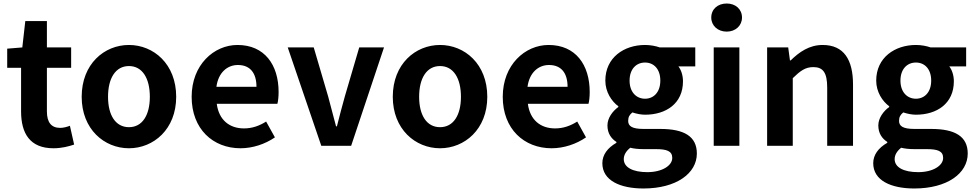

<svg xmlns="http://www.w3.org/2000/svg" viewBox="-20 -830 5546 1093"><path d="M284 14C333 14 372 3 402 -7L378 -114C363 -108 341 -102 323 -102C273 -102 247 -132 247 -196V-444H385V-560H247V-710H124L107 -560L21 -553V-444H100V-196C100 -70 151 14 284 14Z M714 14C854 14 983 -94 983 -279C983 -466 854 -574 714 -574C574 -574 445 -466 445 -279C445 -94 574 14 714 14ZM714 -106C638 -106 595 -174 595 -279C595 -385 638 -454 714 -454C790 -454 833 -385 833 -279C833 -174 790 -106 714 -106Z M1349 14C1419 14 1490 -10 1545 -48L1495 -138C1455 -113 1415 -99 1369 -99C1286 -99 1226 -147 1214 -239H1559C1563 -252 1566 -279 1566 -306C1566 -461 1486 -574 1332 -574C1198 -574 1071 -461 1071 -279C1071 -95 1193 14 1349 14ZM1212 -336C1223 -418 1275 -460 1334 -460C1406 -460 1440 -412 1440 -336Z M1809 0H1979L2166 -560H2025L1943 -281C1928 -226 1912 -168 1898 -111H1893C1878 -168 1862 -226 1848 -281L1766 -560H1618Z M2485 14C2625 14 2754 -94 2754 -279C2754 -466 2625 -574 2485 -574C2345 -574 2216 -466 2216 -279C2216 -94 2345 14 2485 14ZM2485 -106C2409 -106 2366 -174 2366 -279C2366 -385 2409 -454 2485 -454C2561 -454 2604 -385 2604 -279C2604 -174 2561 -106 2485 -106Z M3120 14C3190 14 3261 -10 3316 -48L3266 -138C3226 -113 3186 -99 3140 -99C3057 -99 2997 -147 2985 -239H3330C3334 -252 3337 -279 3337 -306C3337 -461 3257 -574 3103 -574C2969 -574 2842 -461 2842 -279C2842 -95 2964 14 3120 14ZM2983 -336C2994 -418 3046 -460 3105 -460C3177 -460 3211 -412 3211 -336Z M3643 243C3830 243 3947 157 3947 44C3947 -54 3874 -96 3739 -96H3644C3578 -96 3556 -112 3556 -142C3556 -164 3564 -177 3580 -190C3604 -182 3630 -177 3652 -177C3772 -177 3868 -241 3868 -367C3868 -402 3857 -433 3842 -452H3938V-560H3736C3713 -568 3683 -574 3652 -574C3533 -574 3426 -503 3426 -371C3426 -306 3462 -253 3500 -225V-221C3467 -197 3438 -158 3438 -116C3438 -70 3460 -41 3489 -22V-17C3438 12 3409 52 3409 99C3409 198 3511 243 3643 243ZM3652 -268C3603 -268 3564 -305 3564 -371C3564 -437 3602 -474 3652 -474C3702 -474 3739 -437 3739 -371C3739 -305 3701 -268 3652 -268ZM3665 150C3583 150 3531 123 3531 76C3531 53 3543 31 3568 11C3588 16 3612 19 3646 19H3714C3774 19 3807 29 3807 69C3807 113 3749 150 3665 150Z M4043 0H4189V-560H4043ZM4117 -650C4167 -650 4204 -684 4204 -730C4204 -778 4167 -810 4117 -810C4066 -810 4029 -778 4029 -730C4029 -684 4066 -650 4117 -650Z M4347 0H4493V-385C4535 -426 4564 -448 4610 -448C4665 -448 4689 -417 4689 -331V0H4836V-349C4836 -490 4784 -574 4663 -574C4587 -574 4530 -534 4481 -486H4477L4467 -560H4347Z M5185 243C5372 243 5489 157 5489 44C5489 -54 5416 -96 5281 -96H5186C5120 -96 5098 -112 5098 -142C5098 -164 5106 -177 5122 -190C5146 -182 5172 -177 5194 -177C5314 -177 5410 -241 5410 -367C5410 -402 5399 -433 5384 -452H5480V-560H5278C5255 -568 5225 -574 5194 -574C5075 -574 4968 -503 4968 -371C4968 -306 5004 -253 5042 -225V-221C5009 -197 4980 -158 4980 -116C4980 -70 5002 -41 5031 -22V-17C4980 12 4951 52 4951 99C4951 198 5053 243 5185 243ZM5194 -268C5145 -268 5106 -305 5106 -371C5106 -437 5144 -474 5194 -474C5244 -474 5281 -437 5281 -371C5281 -305 5243 -268 5194 -268ZM5207 150C5125 150 5073 123 5073 76C5073 53 5085 31 5110 11C5130 16 5154 19 5188 19H5256C5316 19 5349 29 5349 69C5349 113 5291 150 5207 150Z"/></svg>

Font: Noto Sans T Chinese Bold
Style: Bold
Weight: 700
Designer: Ryoko NISHIZUKA (kana & ideographs); Paul D. Hunt (Latin, Greek & Cyrillic); Wenlong ZHANG (bopomofo); Sandoll Communica
Foundry: Adobe Systems Incorporated
Version: Version 1.000;PS 1;hotconv 1.0.78;makeotf.lib2.5.61930